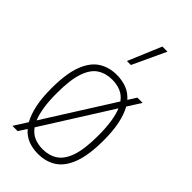

<svg xmlns="http://www.w3.org/2000/svg" viewBox="-250 -878 957 957"><g transform="rotate(45 228.0 -399.5)"><path d="M372 -469Q391 -435.5 401.5 -386.5Q412 -337.5 412 -270Q412 -168 389.2 -106.8Q366.5 -45.5 325.2 -18.2Q284 9 228 9Q190 9 158.5 -3.2Q127 -15.5 103.5 -43L76 0H39L84 -71Q65 -104.5 54.5 -153.5Q44 -202.5 44 -270Q44 -372 66.8 -433Q89.5 -494 130.8 -521Q172 -548 228 -548Q265.5 -548 297.2 -535.8Q329 -523.5 352.5 -496.5L380 -540H417ZM228 -515Q183 -515 149.8 -493.5Q116.5 -472 98.2 -419Q80 -366 80 -272Q80 -216 86.5 -174.5Q93 -133 105 -104.5L333.5 -466.5Q314.5 -493 287.5 -504Q260.5 -515 228 -515ZM228 -24Q273 -24 306.2 -45.8Q339.5 -67.5 357.8 -120.8Q376 -174 376 -268Q376 -324.5 369.5 -365.8Q363 -407 351 -435.5L122.5 -73Q141.5 -46.5 168.2 -35.2Q195 -24 228 -24ZM214 -632 288 -808H324L242 -632Z"/></g></svg>

Font: Encode Sans Condensed Condensed Thin
Style: Regular
Weight: 100
Width: 3
Designer: Multiple Designers
Foundry: Impallari Type
Version: Version 3.000; ttfautohint (v1.8.3) -l 8 -r 50 -G 200 -x 14 